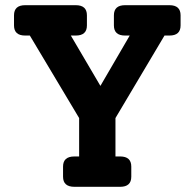

<svg xmlns="http://www.w3.org/2000/svg" viewBox="-20 -720 750 740"><path d="M633 -700Q676 -700 676 -661V-622Q676 -583 633 -583H614L425 -265V-117H443Q486 -117 486 -78V-39Q486 0 443 0H267Q223 0 223 -39V-78Q223 -117 267 -117H285V-265L95 -583H77Q34 -583 34 -622V-661Q34 -700 77 -700H272Q315 -700 315 -661V-622Q315 -583 272 -583H253L367 -389L480 -583H462Q419 -583 419 -622V-661Q419 -700 462 -700Z"/></svg>

Font: Solway
Style: Bold
Weight: 700
Designer: Mariya V. Pigoulevskaya
Foundry: The Northern Block Ltd.
Version: Version 1.000;hotconv 1.0.109;makeotfexe 2.5.65596